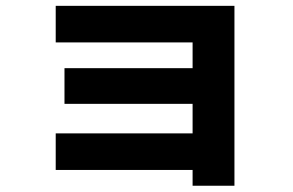

<svg xmlns="http://www.w3.org/2000/svg" viewBox="-20 -584 978 641"><path d="M623 -16.6H166V-138.7H623V-237.3H195.3V-356.4H623V-442.4H166V-564.5H762.7V36.1H623Z"/></svg>

Font: Pretendard ExtraBold
Style: Regular
Weight: 800
Designer: Base glyphs from Inter by Rasmus Andersson; Hangeul glyphs from Noto Sans CJK(Source Han Sans) by Jang Soo-young and Kan
Foundry: Kil Hyung-jin
Version: Version 1.309